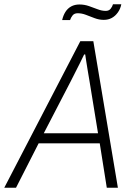

<svg xmlns="http://www.w3.org/2000/svg" viewBox="-48 -879 635 899"><path d="M-28 0 328 -686H389L504 0H452L419 -208H133L27 0ZM157 -255H411L371 -500Q369 -511 366.5 -526.5Q364 -542 361 -559.5Q358 -577 355.5 -594Q353 -611 351 -624H346Q338 -606 326 -583Q314 -560 303 -537.5Q292 -515 284 -500ZM243 -785Q248 -807 258.5 -823.5Q269 -840 285.5 -849Q302 -858 324 -858Q347 -858 368.5 -850.5Q390 -843 409.5 -835.5Q429 -828 447 -828Q462 -828 470 -838Q478 -848 481 -859H520Q516 -838 504 -821Q492 -804 475.5 -795Q459 -786 438 -786Q416 -786 395 -794Q374 -802 354.5 -809.5Q335 -817 316 -817Q300 -817 292 -807Q284 -797 280 -785Z"/></svg>

Font: Archivo SemiCondensed Thin
Style: Italic
Weight: 250
Width: 4
Italic angle: -10°
Designer: Hector Gatti
Foundry: Omnibus-Type
Version: Version 2.001